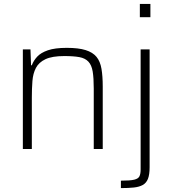

<svg xmlns="http://www.w3.org/2000/svg" viewBox="-20 -763 882 983"><path d="M97 0V-510H136L139 -429H143Q152 -453 170.5 -473Q189 -493 225 -505.5Q261 -518 322 -518Q382 -518 418.5 -506.5Q455 -495 474 -472Q493 -449 499.5 -411Q506 -373 506 -320V0H460V-309Q460 -364 454.5 -397Q449 -430 432.5 -447.5Q416 -465 386.5 -470.5Q357 -476 309 -476Q247 -476 213 -460Q179 -444 164 -415.5Q149 -387 146 -348Q143 -309 143 -264V0ZM696 -675V-743H750V-675ZM599 200V162Q646 162 667 157Q688 152 694 139.5Q700 127 700 105V-510H746V93Q746 131 737.5 152.5Q729 174 711 184Q693 194 665.5 197Q638 200 599 200Z"/></svg>

Font: Saira Thin ExtraLight
Style: Regular
Weight: 250
Version: Version 1.101